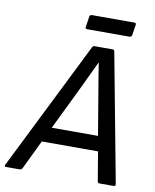

<svg xmlns="http://www.w3.org/2000/svg" viewBox="-116 -869 754 936"><g transform="rotate(10 260.5 -401.0)"><path d="M251 -730Q241.2 -730 243.2 -740.2L251 -792Q252.4 -801.8 263.2 -801.8H473.1Q482.4 -801.8 481 -792L473.1 -740.2Q472.7 -735.8 469 -732.9Q465.3 -730 460.9 -730ZM-21 0Q-31.2 0 -26.9 -9.8L289.1 -645Q293.9 -654.8 299.8 -654.8H391.1Q399.4 -654.8 400.9 -645L520 -11.2Q521.5 0 511.2 0H440.9Q432.6 0 431.2 -9.8L407.2 -152.8H128.9L60.1 -9.8Q55.2 0 46.9 0ZM264.2 -431.2 165 -227.1H394L359.9 -430.2Q341.8 -536.6 335.9 -578.1H334Q298.8 -502.9 264.2 -431.2Z"/></g></svg>

Font: Sofia Sans
Style: Italic
Weight: 400
Italic angle: -9°
Designer: Botio Nikoltchev, Ani Petrova
Foundry: lettersoup
Version: Version 4.100